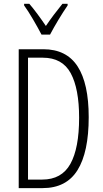

<svg xmlns="http://www.w3.org/2000/svg" viewBox="-20 -967 529 987"><path d="M436 -364.7Q436 -184.6 378.4 -92.3Q320.8 0 199.2 0H76.2V-713.9H202.6Q321.8 -713.9 378.9 -625.7Q436 -537.6 436 -364.7ZM386.7 -361.8Q386.7 -511.2 343.5 -590.8Q300.3 -670.4 200.2 -670.4H124V-43.9H197.3Q296.9 -43.9 341.8 -124.5Q386.7 -205.1 386.7 -361.8ZM193.4 -789.1Q174.8 -824.7 149.4 -868.2Q124 -911.6 104 -939V-947.3H130.9Q149.9 -925.3 172.9 -894.3Q195.8 -863.3 215.8 -833.5Q237.3 -865.2 256.3 -890.4Q275.4 -915.5 300.8 -947.3H327.6V-939Q305.7 -907.2 280.5 -865.5Q255.4 -823.7 237.3 -789.1Z"/></svg>

Font: Open Sans Condensed Light
Style: Regular
Weight: 300
Width: 3
Designer: Monotype Design Team
Foundry: Monotype Imaging Inc.
Version: Version 3.003; ttfautohint (v1.8.4)